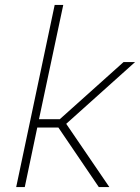

<svg xmlns="http://www.w3.org/2000/svg" viewBox="-20 -763 571 783"><path d="M46 0 203 -743H238L139 -277H224L484 -510H531L250 -258L426 0H383L218 -243H132L81 0Z"/></svg>

Font: Saira Thin
Style: Italic
Weight: 100
Italic angle: -12°
Designer: Hector Gatti with collaboration of the Omnibus-Type team
Foundry: Omnibus-Type
Version: Version 1.101